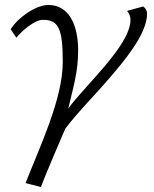

<svg xmlns="http://www.w3.org/2000/svg" viewBox="-20 -484 620 774"><path d="M23 -366 46 -332C67 -358 118 -404 153 -404C216 -404 233 -369 233 -234C233 -86 142 104 83 254L145 270C160 227 243 35 243 35C301 -41 358 -95 421 -169C473 -230 573 -344 573 -429C573 -448 557 -458 557 -458L492 -440C492 -440 506 -427 506 -404C506 -300 316 -133 255 -46C275 -131 295 -193 295 -281C295 -387 256 -464 175 -464C125 -464 53 -414 23 -366Z"/></svg>

Font: KpSans
Style: Italic
Weight: 400
Italic angle: -11°
Version: Version 0.66